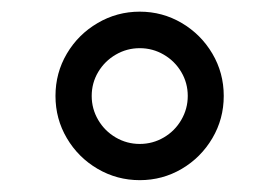

<svg xmlns="http://www.w3.org/2000/svg" viewBox="-20 -720 475 326"><path d="M74.2 -557.1Q74.2 -596.2 93.5 -628.9Q112.8 -661.6 145.8 -680.9Q178.7 -700.2 217.3 -700.2Q255.9 -700.2 288.6 -680.9Q321.3 -661.6 340.6 -628.9Q359.9 -596.2 359.9 -557.1Q359.9 -518.1 340.6 -485.4Q321.3 -452.6 288.6 -433.3Q255.9 -414.1 217.3 -414.1Q178.7 -414.1 145.8 -433.3Q112.8 -452.6 93.5 -485.4Q74.2 -518.1 74.2 -557.1ZM298.8 -557.1Q298.8 -579.1 287.8 -597.7Q276.9 -616.2 258.1 -627.2Q239.3 -638.2 217.3 -638.2Q195.3 -638.2 176.5 -627.2Q157.7 -616.2 146.7 -597.7Q135.7 -579.1 135.7 -557.1Q135.7 -535.2 146.7 -516.4Q157.7 -497.6 176.5 -486.6Q195.3 -475.6 217.3 -475.6Q239.3 -475.6 258.1 -486.6Q276.9 -497.6 287.8 -516.4Q298.8 -535.2 298.8 -557.1Z"/></svg>

Font: Acari Sans Medium
Style: Italic
Weight: 500
Italic angle: -13°
Designer: Alfredo Marco Pradil and Stefan Peev
Foundry: Hanken Design Co.
Version: Version 1.045